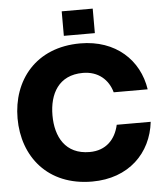

<svg xmlns="http://www.w3.org/2000/svg" viewBox="-60 -965 881 1030"><g transform="rotate(-5 380.0 -450.0)"><path d="M395 12C592 12 716 -113 735 -280H552C535 -203 484 -147 395 -147C264 -147 213 -245 213 -360C213 -475 264 -573 395 -573C478 -573 532 -524 551 -455H734C710 -614 586 -732 395 -732C155 -732 25 -565 25 -360C25 -155 155 12 395 12ZM311 -780H478V-912H311Z"/></g></svg>

Font: Aspekta 800
Style: Regular
Weight: 800
Designer: Ivo Dolenc
Version: Version 2.000